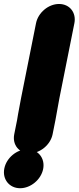

<svg xmlns="http://www.w3.org/2000/svg" viewBox="-40 -718 406 991"><path d="M266.6 -211 343.9 -598C354.8 -652.6 319.8 -697.5 264.7 -697.5C209.7 -697.5 156.8 -652.6 145.9 -598L68.6 -211C63 -183 58.3 -154.5 53.1 -128C50.6 -115.9 49.3 -104.3 48.1 -98L33.5 -25C22.6 29.5 58.8 73.5 112.8 73.5C166.9 73.5 220.6 29.5 231.5 -25L246.1 -98C252.8 -131.8 259.6 -175.7 266.6 -211ZM-17.7 151.5C-28.9 207.2 8.2 253.5 63.9 253.5C118.4 253.5 171.8 209 182.7 154.5C193.8 98.8 156.7 52.5 101 52.5C46.5 52.5 -6.9 97 -17.7 151.5Z"/></svg>

Font: Smoothie
Style: ExBdIt
Weight: 800
Foundry: Cannot Into Space Fonts
Version: Version 0.8